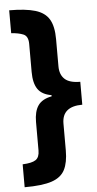

<svg xmlns="http://www.w3.org/2000/svg" viewBox="-60 -758 485 960"><g transform="rotate(-5 183.0 -278.0)"><path d="M24 51Q71 49 90 36Q109 23 109 -11V-154Q109 -207 129.5 -236.5Q150 -266 198 -275V-281Q150 -289 129.5 -319Q109 -349 109 -405V-546Q109 -585 84.5 -595Q60 -605 24 -607V-722Q106 -722 154.5 -707.5Q203 -693 224 -657.5Q245 -622 245 -558V-421Q245 -380 269 -357.5Q293 -335 347 -335V-220Q245 -220 245 -134V1Q245 61 226.5 97.5Q208 134 160.5 150Q113 166 24 166Z"/></g></svg>

Font: Noto Sans ExtraCondensed ExtraBold
Style: Regular
Weight: 800
Width: 2
Designer: Monotype Design Team
Foundry: Monotype Imaging Inc.
Version: Version 2.013; ttfautohint (v1.8.4.7-5d5b)